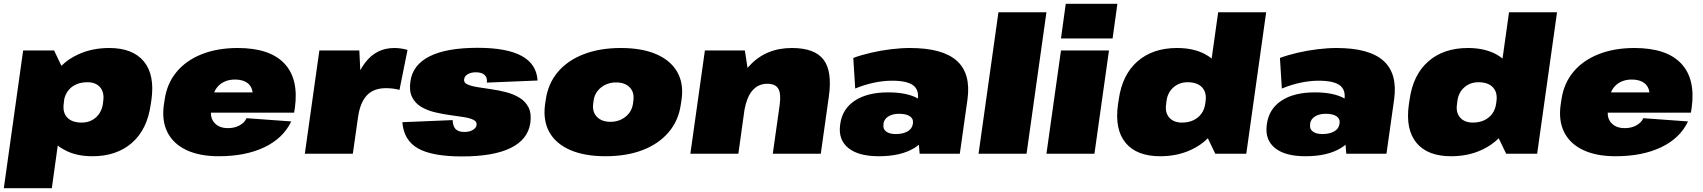

<svg xmlns="http://www.w3.org/2000/svg" viewBox="-31 -804 8904 1004"><path d="M452 13Q365 13 305 -21Q286 -30 271 -43L240 180H-11L90 -540H252L290 -460Q328 -497 379 -520Q451 -553 540 -553Q663 -553 721 -483Q779 -413 761 -283L757 -257Q739 -127 659 -57Q579 13 452 13ZM396 -163Q440 -163 470 -189.5Q500 -216 507 -260L509 -277Q515 -321 492.5 -347.5Q470 -374 426 -374Q392 -374 366 -362Q340 -350 324 -328Q311 -310 305 -286L301 -251Q299 -213 320 -190Q345 -163 396 -163Z M1113 13Q1012 13 943.5 -19.5Q875 -52 844.5 -112.5Q814 -173 826 -257L830 -283Q842 -367 892 -427.5Q942 -488 1024 -520.5Q1106 -553 1212 -553Q1379 -553 1455.5 -472.5Q1532 -392 1511 -240L1507 -215H1072Q1071 -181 1092 -160Q1116 -134 1161 -134Q1197 -134 1223 -149Q1249 -164 1258 -186L1492 -169Q1450 -81 1351.5 -34Q1253 13 1113 13ZM1089 -321H1290Q1287 -346 1271 -363Q1246 -388 1197 -388Q1152 -388 1120 -363Q1099 -346 1089 -321Z M1639 -540H1848L1853 -437Q1865 -459 1879 -477Q1937 -553 2031 -553Q2048 -553 2065.5 -550.5Q2083 -548 2100 -543L2058 -334Q2024 -343 1987 -343Q1923 -343 1887.5 -305.5Q1852 -268 1841 -190L1814 0H1563Z M2385 14Q2228 14 2154 -28.5Q2080 -71 2073 -165L2336 -176Q2337 -144 2351.5 -129Q2366 -114 2397 -114Q2424 -114 2441.5 -124.5Q2459 -135 2461 -150Q2464 -168 2444.5 -177.5Q2425 -187 2392 -192Q2359 -197 2319.5 -202.5Q2280 -208 2241 -217.5Q2202 -227 2171 -245.5Q2140 -264 2124 -296Q2108 -328 2115 -378Q2127 -465 2215.5 -509.5Q2304 -554 2467 -554Q2619 -554 2697 -511.5Q2775 -469 2780 -383L2515 -372Q2518 -398 2503 -412Q2488 -426 2457 -426Q2432 -426 2415 -416Q2398 -406 2396 -390Q2393 -372 2412.5 -363Q2432 -354 2465 -348.5Q2498 -343 2537.5 -337.5Q2577 -332 2615.5 -322Q2654 -312 2685.5 -293Q2717 -274 2733 -242Q2749 -210 2742 -160Q2729 -74 2639 -30Q2549 14 2385 14Z M3135 13Q3026 13 2951 -19.5Q2876 -52 2842 -112.5Q2808 -173 2819 -257L2823 -283Q2835 -367 2886 -427.5Q2937 -488 3021.5 -520.5Q3106 -553 3215 -553Q3326 -553 3401 -520.5Q3476 -488 3510.5 -427.5Q3545 -367 3533 -283L3529 -257Q3517 -173 3465.5 -112.5Q3414 -52 3330 -19.5Q3246 13 3135 13ZM3161 -167Q3207 -167 3240 -193.5Q3273 -220 3279 -262L3281 -278Q3287 -321 3262 -347Q3237 -373 3190 -373Q3160 -373 3135 -361Q3110 -349 3093.5 -328Q3077 -307 3073 -278L3071 -262Q3065 -220 3090 -193.5Q3115 -167 3161 -167Z M4046 -255Q4054 -314 4039 -340Q4024 -366 3981 -366Q3933 -366 3902 -329Q3874 -295 3862 -230L3830 0H3579L3655 -540H3864L3878 -449Q3883 -455 3889 -461Q3974 -553 4110 -553Q4229 -553 4275.5 -492Q4322 -431 4303 -298L4261 0H4010Z M4564 13Q4458 13 4405 -30Q4352 -73 4362 -150L4363 -157Q4374 -235 4439.5 -278Q4505 -321 4614 -321Q4712 -321 4769 -289Q4774 -335 4744 -358Q4711 -382 4634 -382Q4588 -382 4538.5 -371.5Q4489 -361 4441 -341L4431 -501Q4471 -516 4522.5 -528Q4574 -540 4627.5 -546.5Q4681 -553 4727 -553Q4898 -553 4972.5 -486Q5047 -419 5028 -283L4988 0H4778L4774 -47Q4763 -38 4750 -30Q4680 13 4564 13ZM4653 -103Q4690 -103 4714 -116.5Q4738 -130 4742 -154L4743 -160Q4746 -183 4727 -196Q4708 -209 4670 -209Q4637 -209 4615 -195.5Q4593 -182 4589 -159V-153Q4585 -130 4602.5 -116.5Q4620 -103 4653 -103Z M5441 -740 5337 0H5086L5190 -740Z M5768 -540 5692 0H5441L5517 -540ZM5812 -784 5787 -603H5517L5542 -784Z M6036 13Q5913 13 5855 -57Q5797 -127 5815 -257L5819 -283Q5837 -413 5917 -483Q5997 -553 6124 -553Q6211 -553 6272 -520Q6290 -510 6305 -498L6339 -740H6590L6486 0H6324L6285 -81Q6248 -44 6198 -21Q6126 13 6036 13ZM6150 -163Q6184 -163 6210 -175.5Q6236 -188 6252 -210.5Q6268 -233 6272 -265L6273 -273Q6280 -320 6255 -347Q6230 -374 6179 -374Q6136 -374 6105.5 -347.5Q6075 -321 6069 -277L6067 -260Q6060 -216 6083 -189.5Q6106 -163 6150 -163Z M6795 13Q6689 13 6636 -30Q6583 -73 6593 -150L6594 -157Q6605 -235 6670.5 -278Q6736 -321 6845 -321Q6943 -321 7000 -289Q7005 -335 6975 -358Q6942 -382 6865 -382Q6819 -382 6769.5 -371.5Q6720 -361 6672 -341L6662 -501Q6702 -516 6753.5 -528Q6805 -540 6858.5 -546.5Q6912 -553 6958 -553Q7129 -553 7203.5 -486Q7278 -419 7259 -283L7219 0H7009L7005 -47Q6994 -38 6981 -30Q6911 13 6795 13ZM6884 -103Q6921 -103 6945 -116.5Q6969 -130 6973 -154L6974 -160Q6977 -183 6958 -196Q6939 -209 6901 -209Q6868 -209 6846 -195.5Q6824 -182 6820 -159V-153Q6816 -130 6833.5 -116.5Q6851 -103 6884 -103Z M7557 13Q7434 13 7376 -57Q7318 -127 7336 -257L7340 -283Q7358 -413 7438 -483Q7518 -553 7645 -553Q7732 -553 7793 -520Q7811 -510 7826 -498L7860 -740H8111L8007 0H7845L7806 -81Q7769 -44 7719 -21Q7647 13 7557 13ZM7671 -163Q7705 -163 7731 -175.5Q7757 -188 7773 -210.5Q7789 -233 7793 -265L7794 -273Q7801 -320 7776 -347Q7751 -374 7700 -374Q7657 -374 7626.5 -347.5Q7596 -321 7590 -277L7588 -260Q7581 -216 7604 -189.5Q7627 -163 7671 -163Z M8417 13Q8316 13 8247.5 -19.5Q8179 -52 8148.5 -112.5Q8118 -173 8130 -257L8134 -283Q8146 -367 8196 -427.5Q8246 -488 8328 -520.5Q8410 -553 8516 -553Q8683 -553 8759.5 -472.5Q8836 -392 8815 -240L8811 -215H8376Q8375 -181 8396 -160Q8420 -134 8465 -134Q8501 -134 8527 -149Q8553 -164 8562 -186L8796 -169Q8754 -81 8655.5 -34Q8557 13 8417 13ZM8393 -321H8594Q8591 -346 8575 -363Q8550 -388 8501 -388Q8456 -388 8424 -363Q8403 -346 8393 -321Z"/></svg>

Font: Pathway Extreme 8pt Thin 12pt Black
Style: Italic
Weight: 900
Italic angle: -8°
Version: Version 1.001;gftools[0.9.26]